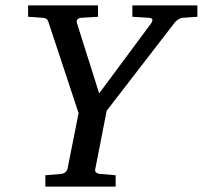

<svg xmlns="http://www.w3.org/2000/svg" viewBox="-20 -691 751 711"><path d="M654.8 -625Q647.5 -624 640.1 -618.9Q632.8 -613.8 628.9 -609.9L375 -280.8L333 -65.9Q330.6 -58.6 335 -53.2Q339.4 -47.9 352.1 -46.9L408.2 -42V0H147.9V-42L206.1 -46.9Q214.8 -47.9 221.2 -52.5Q227.5 -57.1 230 -65.9L271 -272L159.2 -609.9Q155.8 -619.6 150.6 -621.8Q145.5 -624 140.1 -625L84 -628.9V-670.9H342.8V-628.9L278.8 -625Q270.5 -624 266.4 -618.7Q262.2 -613.3 265.1 -605L347.2 -345.2L540 -605Q542 -608.4 543.5 -611.8Q544.9 -615.2 544.4 -617.9Q543.9 -620.6 541.3 -622.6Q538.6 -624.5 532.2 -625L470.2 -628.9V-670.9H710.9V-628.9Z"/></svg>

Font: Charis SIL Afr
Style: Italic
Weight: 400
Italic angle: -11°
Foundry: SIL International
Version: Version 5.000